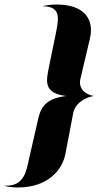

<svg xmlns="http://www.w3.org/2000/svg" viewBox="-34 -720 496 850"><path d="M132 -180 95 -19C83 36 74 105 -11 102C-12 102 -13 102 -14 103C5 108 25 110 44 110C175 110 242 36 256 -41L290 -219C298 -261 340 -289 382 -295C342 -301 312 -329 322 -371L364 -549C383 -627 347 -700 216 -700C197 -700 177 -698 156 -693C155 -692 156 -692 157 -692C243 -692 223 -626 213 -571L180 -410C171 -360 160 -307 259 -295C154 -283 143 -230 132 -180Z"/></svg>

Font: Beautique Display Medium
Style: Bold
Weight: 900
Italic angle: -12°
Designer: Nhat-Quang Ngo
Version: Version 1.100;Glyphs 3.2.3 (3260)